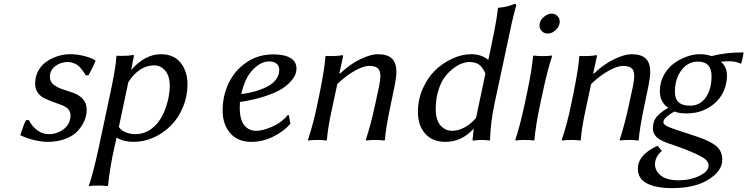

<svg xmlns="http://www.w3.org/2000/svg" viewBox="-20 -718 3834 985"><path d="M112.8 -101.1 127.9 -102.1Q144 -70.3 170.7 -50Q197.3 -29.8 231 -29.8Q273.9 -29.8 307.9 -56.4Q341.8 -83 341.8 -127Q341.8 -146 328.4 -159.4Q314.9 -172.9 294.7 -179.7Q274.4 -186.5 251 -195.6Q227.5 -204.6 207.3 -214.1Q187 -223.6 173.6 -242.9Q160.2 -262.2 160.2 -289.1Q160.2 -325.7 176.8 -355.5Q193.4 -385.3 220.2 -403.1Q247.1 -420.9 277.8 -430.4Q308.6 -439.9 339.8 -439.9Q376 -439.9 411.9 -430.7Q447.8 -421.4 467.8 -409.2L470.2 -405.8Q463.9 -390.1 457 -376Q450.2 -361.8 446 -354.2Q441.9 -346.7 438.2 -339.8Q434.6 -333 434.1 -332L419.9 -331.1Q412.6 -343.3 408.9 -348.9Q405.3 -354.5 395.8 -366.2Q386.2 -377.9 377.9 -383.8Q369.6 -389.6 356.2 -394.8Q342.8 -399.9 328.1 -399.9Q291.5 -399.9 263.7 -378.9Q235.8 -357.9 235.8 -323.2Q235.8 -298.8 255.4 -283.4Q274.9 -268.1 302.5 -259.5Q330.1 -251 357.9 -241Q385.7 -231 405.3 -209.7Q424.8 -188.5 424.8 -154.8Q424.8 -138.2 420.2 -119.1Q415.5 -100.1 401.4 -76.4Q387.2 -52.7 366 -34.2Q344.7 -15.6 307.6 -2.9Q270.5 9.8 223.1 9.8Q193.4 9.8 152.8 0Q112.3 -9.8 84 -24.9Q100.6 -76.7 112.8 -101.1Z M638.2 -295.9 589.8 -66.9Q600.6 -48.8 624.5 -39.3Q648.4 -29.8 674.8 -29.8Q734.9 -29.8 780.3 -77.9Q825.7 -126 845.2 -220.2Q851.1 -252 851.1 -275.9Q851.1 -328.1 827.6 -355.5Q804.2 -382.8 770 -382.8Q732.4 -382.8 697.8 -359.9Q663.1 -336.9 638.2 -295.9ZM805.2 -439.9Q871.6 -439.9 906.7 -396Q941.9 -352.1 941.9 -285.2Q941.9 -223.6 918.7 -168.5Q895.5 -113.3 857.4 -74.5Q819.3 -35.6 769 -12.9Q718.8 9.8 666 9.8Q613.8 9.8 578.1 -12.2L567.9 33.2Q543.9 138.2 534.2 233.9L530.8 236.8Q514.2 233.9 484.9 233.9Q456.5 233.9 437 236.8L436 233.9Q458.5 169.9 487.8 33.2L544.9 -234.9Q574.7 -373.5 577.1 -429.2L579.1 -432.1Q585.9 -431.2 604 -431.2Q640.6 -431.2 662.1 -436Q667 -436 667 -432.1Q667 -427.7 666 -425.8L652.8 -358.9Q724.1 -439.9 805.2 -439.9Z M1210.9 -194.8Q1210 -188 1210 -166Q1210 -103.5 1233.4 -75.2Q1256.8 -46.9 1293.9 -46.9Q1329.1 -46.9 1378.2 -68.8Q1427.2 -90.8 1456.1 -127.9L1461.9 -127L1469.7 -83Q1435.5 -43.5 1381.1 -16.8Q1326.7 9.8 1269 9.8Q1199.2 9.8 1160.6 -35.4Q1122.1 -80.6 1122.1 -150.9Q1122.1 -226.1 1152.8 -291Q1183.6 -356 1243.9 -397.5Q1304.2 -439 1381.8 -439Q1439 -439 1470 -420.4Q1501 -401.9 1501 -366.2Q1501 -352.1 1495.6 -336.9Q1490.2 -321.8 1471.4 -300.3Q1452.6 -278.8 1422.6 -260.3Q1392.6 -241.7 1337.6 -223.6Q1282.7 -205.6 1210.9 -194.8ZM1412.6 -359.9Q1412.6 -379.4 1399.4 -391.1Q1386.2 -402.8 1358.9 -402.8Q1318.4 -402.8 1277.1 -360.4Q1235.8 -317.9 1217.8 -234.9Q1255.9 -240.2 1288.8 -249.5Q1321.8 -258.8 1350.6 -273.4Q1379.4 -288.1 1396 -310.3Q1412.6 -332.5 1412.6 -359.9Z M1873.5 -379.9Q1845.2 -379.9 1800.5 -355.2Q1755.9 -330.6 1710.4 -287.1L1687.5 -180.2Q1676.8 -129.4 1672.6 -109.4Q1668.5 -89.4 1663.8 -58.1Q1659.2 -26.9 1657.2 0L1654.3 2.9Q1636.2 0 1608.4 0Q1578.6 0 1560.5 2.9L1559.6 0Q1588.9 -87.9 1607.4 -180.2L1618.7 -233.9Q1647 -374.5 1649.4 -428.2L1652.3 -431.2Q1659.2 -430.2 1677.2 -430.2Q1713.9 -430.2 1735.4 -435.1Q1740.2 -435.1 1740.2 -431.2Q1740.2 -426.8 1739.3 -424.8L1721.2 -342.8L1723.6 -339.8Q1778.3 -391.1 1830.8 -415.5Q1883.3 -439.9 1917.5 -439.9Q1967.8 -439.9 1990.7 -417.5Q2013.7 -395 2013.7 -349.1Q2013.7 -324.7 2005.4 -282.2L1984.4 -180.2Q1958.5 -58.1 1954.6 0L1951.7 2.9Q1933.1 0 1905.3 0Q1875.5 0 1857.4 2.9L1856.4 0Q1882.3 -77.6 1904.3 -180.2L1925.3 -277.8Q1931.6 -310.5 1931.6 -327.1Q1931.6 -356.9 1917.5 -368.4Q1903.3 -379.9 1873.5 -379.9Z M2397.9 -439.9Q2448.7 -439.9 2485.4 -411.1L2500 -481Q2530.8 -627 2534.2 -674.8L2537.1 -678.2Q2555.2 -679.7 2570.8 -682.9Q2586.4 -686 2594.7 -689Q2603 -691.9 2621.1 -698.2Q2627.9 -698.2 2627.9 -690.9V-688Q2621.6 -666 2615.2 -640.9Q2608.9 -615.7 2605.5 -599.9Q2602.1 -584 2594.7 -549.3Q2587.4 -514.6 2584 -499L2518.1 -191.9Q2496.1 -89.8 2494.1 0L2491.2 2.9Q2471.7 0 2447.3 0Q2431.6 0 2412.1 2.9Q2404.3 2.9 2404.3 1V0L2410.2 -58.1Q2349.1 9.8 2265.1 9.8Q2198.7 9.8 2161.4 -32.2Q2124 -74.2 2124 -144Q2124 -207 2148.9 -263.4Q2173.8 -319.8 2213.1 -357.7Q2252.4 -395.5 2301.3 -417.7Q2350.1 -439.9 2397.9 -439.9ZM2387.2 -399.9Q2370.6 -399.9 2350.1 -392.6Q2329.6 -385.3 2305.4 -366.9Q2281.2 -348.6 2261.5 -322.3Q2241.7 -295.9 2228.5 -252.9Q2215.3 -210 2215.3 -158.2Q2215.3 -102.5 2239.7 -74.7Q2264.2 -46.9 2300.3 -46.9Q2331.1 -46.9 2364.3 -64.9Q2397.5 -83 2422.4 -113.8L2470.2 -340.8Q2457 -371.6 2438.7 -385.7Q2420.4 -399.9 2387.2 -399.9Z M2748.5 -597.2Q2752.9 -617.2 2771.7 -632.6Q2790.5 -647.9 2810.5 -647.9Q2827.6 -647.9 2839.6 -636Q2851.6 -624 2851.6 -606.9Q2851.6 -584 2832 -564.9Q2812.5 -545.9 2789.6 -545.9Q2772 -545.9 2759.8 -558.1Q2747.6 -570.3 2747.6 -587.9Q2747.6 -594.2 2748.5 -597.2ZM2670.9 -180.2 2685.5 -250Q2708 -355 2714.8 -430.2L2717.8 -433.1Q2734.9 -430.2 2763.7 -430.2Q2792 -430.2 2811.5 -433.1L2812.5 -430.2Q2788.6 -358.4 2765.6 -250L2750.5 -180.2Q2728 -73.7 2721.7 0L2718.8 2.9Q2700.7 0 2672.9 0Q2642.6 0 2624.5 2.9L2623.5 0Q2647.9 -73.7 2670.9 -180.2Z M3175.8 -379.9Q3147.5 -379.9 3102.8 -355.2Q3058.1 -330.6 3012.7 -287.1L2989.7 -180.2Q2979 -129.4 2974.9 -109.4Q2970.7 -89.4 2966.1 -58.1Q2961.4 -26.9 2959.5 0L2956.5 2.9Q2938.5 0 2910.6 0Q2880.9 0 2862.8 2.9L2861.8 0Q2891.1 -87.9 2909.7 -180.2L2920.9 -233.9Q2949.2 -374.5 2951.7 -428.2L2954.6 -431.2Q2961.4 -430.2 2979.5 -430.2Q3016.1 -430.2 3037.6 -435.1Q3042.5 -435.1 3042.5 -431.2Q3042.5 -426.8 3041.5 -424.8L3023.4 -342.8L3025.9 -339.8Q3080.6 -391.1 3133.1 -415.5Q3185.5 -439.9 3219.7 -439.9Q3270 -439.9 3293 -417.5Q3315.9 -395 3315.9 -349.1Q3315.9 -324.7 3307.6 -282.2L3286.6 -180.2Q3260.7 -58.1 3256.8 0L3253.9 2.9Q3235.4 0 3207.5 0Q3177.7 0 3159.7 2.9L3158.7 0Q3184.6 -77.6 3206.5 -180.2L3227.5 -277.8Q3233.9 -310.5 3233.9 -327.1Q3233.9 -356.9 3219.7 -368.4Q3205.6 -379.9 3175.8 -379.9Z M3353.5 29.8 3375.5 56.2Q3340.3 85.9 3340.3 125Q3340.3 159.2 3371.1 183.1Q3401.9 207 3460.4 207Q3521.5 207 3568.4 184.1Q3615.2 161.1 3615.2 131.8Q3615.2 109.4 3589.4 92.3Q3563.5 75.2 3492.2 46.9Q3475.1 40 3450.2 31.5Q3425.3 22.9 3410.6 18.1Q3396 13.2 3378.4 4.9Q3360.8 -3.4 3351.6 -11.5Q3342.3 -19.5 3335.9 -31.7Q3329.6 -43.9 3329.6 -59.1Q3329.6 -79.1 3335.4 -95.2Q3341.3 -111.3 3353.8 -124.3Q3366.2 -137.2 3377.7 -145.5Q3389.2 -153.8 3408.2 -165Q3365.2 -193.4 3365.2 -251Q3365.2 -294.4 3385 -331.3Q3404.8 -368.2 3435.3 -391.1Q3465.8 -414.1 3501.5 -427Q3537.1 -439.9 3570.3 -439.9Q3602.1 -439.9 3630.4 -430.2Q3701.2 -449.2 3792.5 -449.2L3794.4 -445.8Q3790.5 -420.9 3783.2 -394L3780.3 -391.1Q3756.8 -403.8 3719.2 -403.8Q3699.7 -403.8 3678.2 -400.9Q3709.5 -375.5 3709.5 -331.1Q3709.5 -279.8 3685.1 -235.8Q3660.6 -191.9 3612.5 -164.1Q3564.5 -136.2 3502.4 -136.2Q3460.9 -136.2 3441.4 -146Q3421.4 -136.7 3402.3 -120.8Q3383.3 -105 3383.3 -90.8Q3383.3 -84 3390.9 -77.6Q3398.4 -71.3 3416.7 -64Q3435.1 -56.6 3452.4 -51Q3469.7 -45.4 3502.2 -34.9Q3534.7 -24.4 3558.6 -16.1Q3626 6.8 3655.8 32.5Q3685.5 58.1 3685.5 102.1Q3685.5 158.2 3615.7 202.6Q3545.9 247.1 3428.2 247.1Q3345.2 247.1 3298.8 222.9Q3252.4 198.7 3252.4 147.9Q3252.4 75.7 3353.5 29.8ZM3559.6 -401.9Q3508.8 -401.9 3475.6 -357.4Q3442.4 -313 3442.4 -246.1Q3442.4 -175.8 3519.5 -175.8Q3571.8 -175.8 3601.1 -218.3Q3630.4 -260.7 3630.4 -328.1Q3630.4 -401.9 3559.6 -401.9Z"/></svg>

Font: Linear Smooth
Style: Italic
Weight: 400
Designer: Philipp H. Poll, Flanker
Foundry: Philipp H. Poll, reworked by Flanker
Version: Version 1.061 | FøM Fix